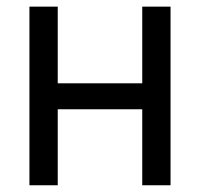

<svg xmlns="http://www.w3.org/2000/svg" viewBox="-20 -550 593 570"><path d="M151.4 -302.7H402.3V-530.3H486.3V0H402.3V-225.6H151.4V0H67.4V-530.3H151.4Z"/></svg>

Font: WEMIX Pretendard
Style: Regular
Weight: 400
Designer: Base glyphs from Inter by Rasmus Andersson; Hangeul glyphs from Noto Sans CJK(Source Han Sans) by Jang Soo-young and Kan
Foundry: Kil Hyung-jin
Version: Version 1.000